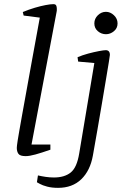

<svg xmlns="http://www.w3.org/2000/svg" viewBox="-20 -744 597 926"><path d="M104 9Q77 9 69 -2Q61 -13 61 -31Q61 -35 62 -43.5Q63 -52 65.5 -68Q68 -84 73 -112.5Q78 -141 86 -186Q94 -231 106 -296.5Q118 -362 134 -451.5Q150 -541 172 -659L94 -669L90 -686Q119 -698 147.5 -706.5Q176 -715 200 -719.5Q224 -724 237 -724Q248 -724 251 -717.5Q254 -711 254 -703Q254 -697 254 -693.5Q254 -690 253 -687L132 -47H223V-22Q180 -7 151 1Q122 9 104 9ZM260 162Q230 162 207.5 156Q185 150 172.5 143Q160 136 158 135L163 102Q180 106 200 109Q220 112 240 112Q291 112 321 88Q351 64 362 -4L435 -440L357 -447L354 -468Q377 -478 405 -485.5Q433 -493 457 -497.5Q481 -502 490 -502Q510 -502 510 -479Q510 -477 505 -445Q500 -413 491 -360.5Q482 -308 471.5 -244.5Q461 -181 449.5 -116Q438 -51 428 6Q415 79 372 120.5Q329 162 260 162ZM491 -579Q469 -579 452 -593.5Q435 -608 435 -631Q435 -654 452 -670.5Q469 -687 491 -687Q512 -687 529.5 -670.5Q547 -654 547 -631Q547 -608 529.5 -593.5Q512 -579 491 -579Z"/></svg>

Font: Manuale Light
Style: Italic
Weight: 300
Italic angle: -11°
Version: Version 1.002